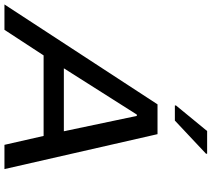

<svg xmlns="http://www.w3.org/2000/svg" viewBox="-88 -887 951 863"><g transform="rotate(90 387.5 -455.5)"><path d="M-24 0 425 -688H559L716 0H607L567 -176H205L90 0ZM263 -267H546L477 -595H471ZM430 -766V-771L545 -911H647V-906L498 -766Z"/></g></svg>

Font: Saira Expanded Medium
Style: Italic
Weight: 500
Width: 7
Italic angle: -12°
Designer: Hector Gatti with collaboration of the Omnibus-Type team
Foundry: Omnibus-Type
Version: Version 1.101